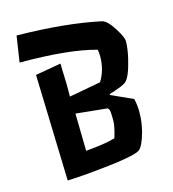

<svg xmlns="http://www.w3.org/2000/svg" viewBox="-101 -725 746 828"><g transform="rotate(-15 272.0 -310.5)"><path d="M85.4 -455.1 199.7 -475.1 202.6 -382.8V-327.1L343.8 -353Q373.5 -400.4 373.5 -460.9Q373.5 -477.1 370.6 -491.2Q250.5 -524.9 30.8 -524.9L48.3 -641.1Q265.6 -638.2 420.4 -605Q443.4 -599.1 471.2 -554.7Q497.6 -512.7 497.6 -496.1Q497.6 -479.5 495.1 -461.2Q492.7 -442.9 487.8 -421.9Q469.7 -344.2 448.7 -325.2Q435.1 -312.5 371.6 -293L370.6 -289.1L467.8 -245.1Q474.6 -215.8 474.6 -187.3Q474.6 -158.7 471.2 -137.2Q467.8 -115.7 462.9 -96.7Q446.3 -37.1 427.2 -24.4Q397 -4.4 197.3 13.7Q135.3 19 99.6 20ZM209.5 -83Q299.8 -90.8 341.3 -104Q356.4 -153.8 356.4 -179Q356.4 -204.1 355.2 -217Q354 -230 346.7 -235.8L206.5 -250Z"/></g></svg>

Font: Passero One
Style: Regular
Weight: 400
Designer: Viktoriya Grabowska
Foundry: Viktoriya Grabowska
Version: Version 1.003